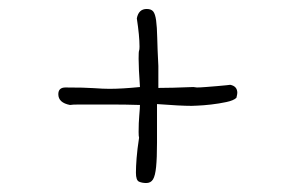

<svg xmlns="http://www.w3.org/2000/svg" viewBox="-20 -493 660 428"><path d="M507 -275Q501 -269 484.5 -265.5Q468 -262 450.5 -260Q433 -258 419.5 -257.5Q406 -257 408 -257Q395 -257 375.5 -258Q356 -259 330 -261Q330 -209 330 -175Q330 -141 328 -121Q326 -101 321 -93Q316 -85 306 -85Q297 -85 290 -88Q283 -91 283 -108Q283 -121 284.5 -140.5Q286 -160 290 -186Q289 -189 289 -199Q289 -219 290.5 -236Q292 -253 292 -259Q259 -260 233.5 -260Q208 -260 188 -260Q168 -260 155 -260Q142 -260 136 -259Q110 -264 110 -283Q110 -298 126 -298Q169 -298 189.5 -296.5Q210 -295 224 -295Q238 -295 255 -296Q272 -297 292 -299Q289 -341 289 -362Q289 -378 290 -380Q291 -382 291 -389Q291 -413 285 -452Q289 -473 307 -473Q317 -473 321.5 -467.5Q326 -462 328 -447.5Q330 -433 330.5 -408.5Q331 -384 333 -346V-297Q347 -297 366.5 -297.5Q386 -298 411 -299Q413 -299 415 -298.5Q417 -298 419 -298Q426 -298 438.5 -299Q451 -300 463.5 -301Q476 -302 485 -303Q494 -304 493 -304Q509 -301 509 -286Q509 -283 507 -275Z"/></svg>

Font: Gaegu Light
Style: Regular
Weight: 300
Designer: JIKJI
Foundry: JIKJI
Version: Version 1.00